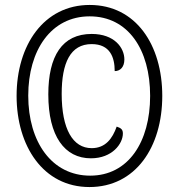

<svg xmlns="http://www.w3.org/2000/svg" viewBox="-20 -745 722 775"><path d="M341 10C527 10 635 -151 635 -358C635 -563 529 -725 342 -725C157 -725 47 -563 47 -358C47 -156 154 10 341 10ZM344 -36C189 -36 94 -172 94 -359C94 -542 186 -679 342 -679C497 -679 586 -545 586 -358C586 -172 498 -36 344 -36ZM347 -106C433 -106 476 -165 476 -206C476 -222 469 -228 451 -234C434 -186 406 -147 350 -147C274 -147 229 -224 229 -366C229 -491 264 -567 350 -567C424 -567 443 -514 443 -458C465 -458 482 -474 482 -505C482 -552 442 -608 350 -608C231 -608 175 -519 175 -364C175 -195 241 -106 347 -106Z"/></svg>

Font: Noto Serif Hebrew ExtraCondensed SemiBold
Style: Regular
Weight: 600
Width: 2
Designer: Monotype Design Team
Foundry: Monotype Imaging Inc.
Version: Version 2.004